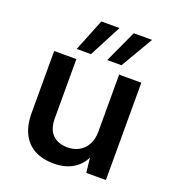

<svg xmlns="http://www.w3.org/2000/svg" viewBox="-137 -856 886 975"><g transform="rotate(20 305.5 -368.5)"><path d="M263 12Q203 12 160 -10.5Q117 -33 93.5 -78.5Q70 -124 70 -191V-526H190V-207Q190 -147 219.5 -118Q249 -89 301 -89Q334 -89 361 -103.5Q388 -118 404.5 -147Q421 -176 421 -219V-526H541V0H435L426 -80Q406 -37 364 -12.5Q322 12 263 12ZM339 -575 419 -749H518L416 -575ZM174 -575 244 -749H342L251 -575Z"/></g></svg>

Font: DM Sans 9pt
Style: Semibold
Weight: 600
Designer: Colophon Foundry, Jonny Pinhorn
Foundry: Colophon Foundry
Version: Version 4.004;gftools[0.9.30]